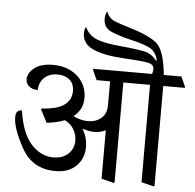

<svg xmlns="http://www.w3.org/2000/svg" viewBox="-63 -1057 1147 1130"><g transform="rotate(5 510.0 -492.0)"><path d="M1020 -588.9 1017.1 -584.5H891.1V5.9L886.7 9.3L813 -9.3V-584.5H655.3V5.9L650.9 9.3L577.1 -9.3V-295.4Q559.1 -287.1 543 -283.4Q526.9 -279.8 510.3 -279.8Q493.7 -279.8 475.3 -283.2Q457 -286.6 439 -293Q454.1 -268.1 461.9 -241.5Q469.7 -214.8 469.7 -187Q469.7 -119.6 425 -75Q380.4 -30.3 303.2 -30.3Q166 -30.3 102.5 -145.3Q39.1 -260.3 39.1 -324.2Q39.1 -350.1 48.6 -358.9Q58.1 -367.7 75.2 -369.1Q94.7 -233.9 152.1 -171.6Q209.5 -109.4 282.2 -109.4Q337.4 -109.4 370.6 -140.1Q403.8 -170.9 403.8 -218.8Q403.8 -255.9 383.8 -287.6Q363.8 -319.3 331.5 -333.5Q310.1 -324.7 283.4 -318.4Q256.8 -312 226.1 -308.6L186.5 -385.3L189.5 -390.1Q280.8 -395 322.5 -425.5Q364.3 -456.1 364.3 -507.3Q364.3 -551.8 337.2 -574.7Q310.1 -597.7 267.1 -597.7Q216.3 -597.7 187 -568.6Q157.7 -539.6 157.7 -496.6Q125.5 -496.6 106 -512.7Q86.4 -528.8 86.4 -554.7Q86.4 -590.3 124.8 -621.1Q163.1 -651.9 234.9 -651.9Q323.2 -651.9 379.4 -601.3Q435.5 -550.8 435.5 -473.6Q435.5 -439.9 422.9 -413.1Q410.2 -386.2 380.9 -361.3Q402.8 -350.1 425.3 -345Q447.8 -339.8 467.3 -339.8Q514.2 -339.8 545.7 -366.5Q577.1 -393.1 577.1 -442.9V-584.5H497.6L470.2 -645L473.1 -649.4H819.8Q822.3 -658.2 823.5 -666.5Q824.7 -674.8 824.7 -679.7Q824.7 -707 785.2 -714.1Q745.6 -721.2 645.5 -726.6Q527.3 -732.9 463.1 -762.2Q398.9 -791.5 398.9 -853.5Q398.9 -865.7 401.4 -874.8Q403.8 -883.8 407.7 -891.6Q432.1 -841.3 479.7 -823Q527.3 -804.7 618.2 -796.4Q724.1 -786.6 765.1 -776.9Q806.2 -767.1 835.4 -729.5L840.3 -731.9Q828.1 -780.8 794.2 -800Q760.3 -819.3 690.4 -835.4Q612.8 -853.5 563 -874.3Q513.2 -895 513.2 -949.7Q513.2 -961.9 516.1 -973.1Q519 -984.4 524.4 -992.7Q539.1 -954.6 571.8 -940.4Q604.5 -926.3 666 -908.2Q780.3 -874.5 827.4 -834.2Q874.5 -793.9 888.7 -649.4H992.7Z"/></g></svg>

Font: Sitara
Style: Regular
Weight: 400
Designer: Neelakash Kshetrimayum
Foundry: Neelakash Kshetrimayum
Version: Version 1.000;PS Version 1.000;PS 1.0;hotconv 1.;hotconv 1.0